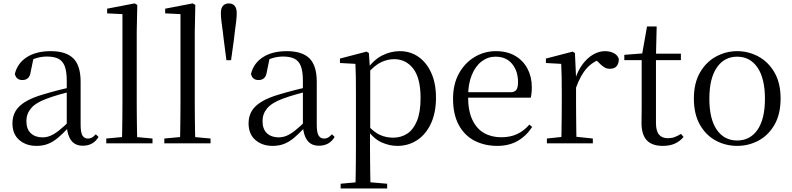

<svg xmlns="http://www.w3.org/2000/svg" viewBox="-20 -825 4561 1105"><path d="M189.7 14.6Q130.5 14.6 91.1 -19.1Q51.6 -52.8 51.6 -115.1Q51.6 -153.9 68.8 -184.3Q85.9 -214.6 125.4 -239Q164.9 -263.5 230.9 -282.3Q272.8 -294.9 318.8 -306.7Q364.8 -318.5 404.8 -327.7V-303.3Q364.8 -293.3 323.7 -281.5Q282.6 -269.7 248.6 -257Q185.3 -233.6 158.6 -201.7Q131.9 -169.7 131.9 -128.2Q131.9 -81.6 157.5 -58Q183.2 -34.4 225.1 -34.4Q247.6 -34.4 269.6 -43.3Q291.6 -52.2 319.7 -74.2Q347.7 -96.3 385.8 -134.4L394.5 -87.1H370.9Q339.7 -53.7 312.5 -31.1Q285.2 -8.4 256.1 3.1Q227 14.6 189.7 14.6ZM456.8 13.6Q412.1 13.6 389.8 -16.6Q367.5 -46.7 364.2 -99.7V-103.3V-359Q364.2 -415 352.1 -445.3Q339.9 -475.6 314.7 -487.6Q289.6 -499.6 250 -499.6Q221.3 -499.6 192.1 -491.4Q162.9 -483.2 129.7 -464.7L173.2 -491.9L156.8 -412.7Q153.2 -386 140.7 -375.2Q128.1 -364.3 109.4 -364.3Q73.2 -364.3 65.5 -399.7Q80.4 -461 134.1 -495.8Q187.8 -530.6 272.2 -530.6Q359.5 -530.6 401.8 -489.2Q444 -447.8 444 -354.6V-107.7Q444 -60.8 455.1 -44.2Q466.1 -27.5 486.4 -27.5Q499 -27.5 509 -33.2Q519 -38.8 531.4 -52.1L547.1 -36.7Q531.2 -10.7 508.6 1.4Q486 13.6 456.8 13.6Z M591.6 0V-27.8L708.5 -38.6H740.1L857.7 -27.8V0ZM681.7 0Q682.7 -31.5 683.2 -70.8Q683.7 -110.1 684.2 -151.5Q684.7 -192.9 684.7 -228.5V-743.7L596.7 -748.1V-775.1L755.1 -805.5L770.1 -796.5L766.9 -641V-228.5Q766.9 -192.9 767.4 -151.5Q767.9 -110.1 768.5 -70.8Q769.1 -31.5 770.1 0Z M925.6 0V-27.8L1042.5 -38.6H1074.1L1191.7 -27.8V0ZM1015.7 0Q1016.7 -31.5 1017.2 -70.8Q1017.7 -110.1 1018.2 -151.5Q1018.7 -192.9 1018.7 -228.5V-743.7L930.7 -748.1V-775.1L1089.1 -805.5L1104.1 -796.5L1100.9 -641V-228.5Q1100.9 -192.9 1101.4 -151.5Q1101.9 -110.1 1102.5 -70.8Q1103.1 -31.5 1104.1 0Z M1296.8 -805.3Q1318 -805.3 1330.2 -791.8Q1342.4 -778.3 1342.4 -749.5Q1342.4 -730.3 1339.3 -702.8Q1336.1 -675.4 1332 -646.3Q1327.9 -617.3 1325.4 -590.7L1309.8 -478.7H1283.1L1268.5 -590.7Q1266.1 -617.3 1261.8 -646.5Q1257.4 -675.6 1254.3 -703.1Q1251.2 -730.5 1251.2 -749.5Q1251.2 -778.3 1263.4 -791.8Q1275.6 -805.3 1296.8 -805.3Z M1548.7 14.6Q1489.5 14.6 1450.1 -19.1Q1410.6 -52.8 1410.6 -115.1Q1410.6 -153.9 1427.8 -184.3Q1444.9 -214.6 1484.4 -239Q1523.9 -263.5 1589.9 -282.3Q1631.8 -294.9 1677.8 -306.7Q1723.8 -318.5 1763.8 -327.7V-303.3Q1723.8 -293.3 1682.7 -281.5Q1641.6 -269.7 1607.6 -257Q1544.3 -233.6 1517.6 -201.7Q1490.9 -169.7 1490.9 -128.2Q1490.9 -81.6 1516.5 -58Q1542.2 -34.4 1584.1 -34.4Q1606.6 -34.4 1628.6 -43.3Q1650.6 -52.2 1678.7 -74.2Q1706.7 -96.3 1744.8 -134.4L1753.5 -87.1H1729.9Q1698.7 -53.7 1671.5 -31.1Q1644.2 -8.4 1615.1 3.1Q1586 14.6 1548.7 14.6ZM1815.8 13.6Q1771.1 13.6 1748.8 -16.6Q1726.5 -46.7 1723.2 -99.7V-103.3V-359Q1723.2 -415 1711.1 -445.3Q1698.9 -475.6 1673.7 -487.6Q1648.6 -499.6 1609 -499.6Q1580.3 -499.6 1551.1 -491.4Q1521.9 -483.2 1488.7 -464.7L1532.2 -491.9L1515.8 -412.7Q1512.2 -386 1499.7 -375.2Q1487.1 -364.3 1468.4 -364.3Q1432.2 -364.3 1424.5 -399.7Q1439.4 -461 1493.1 -495.8Q1546.8 -530.6 1631.2 -530.6Q1718.5 -530.6 1760.8 -489.2Q1803 -447.8 1803 -354.6V-107.7Q1803 -60.8 1814.1 -44.2Q1825.1 -27.5 1845.4 -27.5Q1858 -27.5 1868 -33.2Q1878 -38.8 1890.4 -52.1L1906.1 -36.7Q1890.2 -10.7 1867.6 1.4Q1845 13.6 1815.8 13.6Z M1940.5 259.8V232.4L2051.7 222.2H2089.5L2208.2 232.4V259.8ZM2025.5 259.8Q2026.5 225.6 2027 185.1Q2027.5 144.5 2028 103.1Q2028.5 61.7 2028.5 26.7V-286.8Q2028.5 -338.2 2028 -379.5Q2027.5 -420.7 2025.5 -457.5L1936.5 -462.4V-487.9L2089.9 -528L2102.9 -519.6L2108.9 -435.3L2110.7 -430.1V-78.7L2109.5 -68.7V26.5Q2109.5 60.7 2110 102.2Q2110.5 143.7 2111 184.7Q2111.5 225.6 2112.5 259.8ZM2266.6 14.6Q2222.1 14.6 2177.2 -5.1Q2132.3 -24.9 2094.2 -77.1H2081.4L2095.3 -105.1Q2132.5 -63.7 2167.4 -48.2Q2202.2 -32.7 2243.5 -32.7Q2287.2 -32.7 2322.6 -55.1Q2358.1 -77.6 2379.3 -128.1Q2400.5 -178.6 2400.5 -260.8Q2400.5 -374.9 2358.5 -429.7Q2316.4 -484.5 2247.9 -484.5Q2210.4 -484.5 2173 -466.8Q2135.5 -449.1 2091.2 -398.2L2080.6 -425H2091.5Q2130.9 -481.5 2180.2 -506.1Q2229.6 -530.6 2280.3 -530.6Q2341.5 -530.6 2388.2 -498Q2435 -465.4 2462.1 -405.4Q2489.2 -345.3 2489.2 -262.6Q2489.2 -177.1 2460.5 -114.8Q2431.7 -52.4 2381.4 -18.9Q2331.2 14.6 2266.6 14.6Z M2842.3 14.6Q2768.5 14.6 2710.6 -15.4Q2652.7 -45.5 2620.1 -106.2Q2587.4 -167 2587.4 -256.8Q2587.4 -341.1 2621.5 -402.5Q2655.6 -463.8 2711.8 -497.2Q2768 -530.6 2833.9 -530.6Q2899.2 -530.6 2945.4 -503.3Q2991.6 -475.9 3016.1 -429.2Q3040.7 -382.4 3040.7 -323.2Q3040.7 -286.8 3034.4 -262.9H2625.6V-294.2H2916.3Q2942.6 -294.2 2952 -308.2Q2961.3 -322.1 2961.3 -352.3Q2961.3 -416.2 2927.2 -457.5Q2893.2 -498.8 2831.6 -498.8Q2787.8 -498.8 2752 -471.6Q2716.1 -444.5 2695 -392.8Q2673.9 -341.2 2673.9 -268.7Q2673.9 -188 2698.4 -135.9Q2722.9 -83.8 2765.9 -59.4Q2809 -35 2864.5 -35Q2917.5 -35 2956.8 -53.7Q2996.2 -72.3 3026.7 -108.1L3042.6 -94.3Q3010 -43.5 2960 -14.4Q2910 14.6 2842.3 14.6Z M3127.5 0V-27.8L3237.6 -39.6H3278.9L3391.9 -27.8V0ZM3209.9 0Q3211.1 -24.4 3211.6 -65.3Q3212.1 -106.3 3212.6 -150.7Q3213.1 -195.1 3213.1 -228.5V-289.4Q3213.1 -341 3212.5 -380.9Q3211.9 -420.7 3209.9 -457.5L3121.8 -462.4V-487.9L3275.9 -528L3288.9 -519.8L3295.3 -379V-378V-228.5Q3295.3 -195.1 3295.8 -150.7Q3296.3 -106.3 3296.8 -65.3Q3297.3 -24.4 3298.3 0ZM3294.5 -318.6 3272.9 -371H3290.7Q3306.2 -419.5 3333.1 -455.5Q3360 -491.4 3393.4 -511Q3426.8 -530.6 3462 -530.6Q3490.9 -530.6 3512.7 -519.1Q3534.6 -507.7 3541.6 -485.6Q3541.4 -459.5 3529 -444.3Q3516.7 -429.1 3489.7 -429.1Q3471.2 -429.1 3456.3 -438.7Q3441.5 -448.4 3423.8 -466.9L3400.8 -488.8L3446.3 -487.2Q3394 -473 3357.4 -432.7Q3320.8 -392.5 3294.5 -318.6Z M3713.9 -478.9V-516H3898.7V-478.9ZM3794.8 14.6Q3732.2 14.6 3702.1 -18Q3672 -50.7 3672 -117.7Q3672 -142.1 3672.5 -161.1Q3673 -180.1 3673 -207.1V-478.9H3573V-509.4L3693.6 -518.8L3674 -504.4L3703.7 -672.5H3759.3L3755.2 -500.6V-489V-117.5Q3755.2 -71.2 3772.7 -50.3Q3790.2 -29.5 3823.3 -29.5Q3845.5 -29.5 3862.5 -35.9Q3879.4 -42.3 3899.4 -54.4L3913.9 -36.8Q3893.4 -11.8 3864 1.4Q3834.6 14.6 3794.8 14.6Z M4222.5 14.6Q4156.2 14.6 4099.4 -15.9Q4042.6 -46.5 4008 -107.4Q3973.4 -168.3 3973.4 -257.8Q3973.4 -347.6 4009.1 -408.5Q4044.7 -469.3 4101.7 -500Q4158.7 -530.6 4222.5 -530.6Q4287.2 -530.6 4344.2 -500.1Q4401.2 -469.5 4436.9 -408.7Q4472.5 -347.8 4472.5 -257.8Q4472.5 -168 4437.4 -107.2Q4402.3 -46.3 4345.5 -15.8Q4288.7 14.6 4222.5 14.6ZM4222.5 -16.4Q4297 -16.4 4339.7 -78.2Q4382.4 -140.1 4382.4 -256.6Q4382.4 -373.4 4339.7 -436.1Q4297 -498.8 4222.5 -498.8Q4148.1 -498.8 4105.3 -436.1Q4062.5 -373.4 4062.5 -256.6Q4062.5 -140.1 4105.3 -78.2Q4148.1 -16.4 4222.5 -16.4Z"/></svg>

Font: Noto Serif KR
Style: Regular
Weight: 200
Designer: Ryoko NISHIZUKA 西塚涼子 (kana & ideographs); Frank Grießhammer (Latin, Greek & Cyrillic); Wenlong ZHANG 张文龙 (bopomofo); San
Foundry: Adobe
Version: Version 2.001;hotconv 1.1.0;makeotfexe 2.6.0